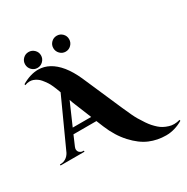

<svg xmlns="http://www.w3.org/2000/svg" viewBox="-284 -1129 1506 1550"><g transform="rotate(-30 469.0 -353.5)"><path d="M246 -797Q224 -775 193.5 -775Q163 -775 141.5 -797Q120 -819 120 -849.5Q120 -880 141.5 -901.5Q163 -923 193.5 -923Q224 -923 246 -901.5Q268 -880 268 -849.5Q268 -819 246 -797ZM508.5 -797Q487 -775 456.5 -775Q426 -775 404.5 -797Q383 -819 383 -849.5Q383 -880 404.5 -901.5Q426 -923 456.5 -923Q487 -923 508.5 -901.5Q530 -880 530 -849.5Q530 -819 508.5 -797ZM978 171Q901 216 821 216Q741 216 669.5 186Q598 156 529.5 81.5Q461 7 417 -100L390 -166H176L136 -73Q131 -60 131 -52Q131 -44 134.5 -34.5Q138 -25 149.5 -17.5Q161 -10 174 -10H183V0H-40V-10H-31Q-8 -10 14.5 -23.5Q37 -37 52 -64L256 -512Q226 -595 206.5 -623.5Q187 -652 174 -667Q150 -695 114 -708Q100 -713 81 -713Q62 -713 38 -704L36 -714Q116 -761 189 -761Q297 -761 384 -655Q428 -600 463 -522L623 -155Q667 -54 688 -19.5Q709 15 725.5 39.5Q742 64 758 82Q774 100 793 117Q826 147 876 162Q897 169 922.5 169Q948 169 976 161ZM198 -216H370L307 -371Q299 -389 288 -422Z"/></g></svg>

Font: Cinzel Decorative Black
Style: Regular
Weight: 900
Designer: Natanael Gama
Version: Version 1.002;PS 001.002;hotconv 1.0.56;makeotf.lib2.0.21325